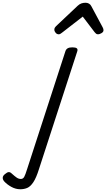

<svg xmlns="http://www.w3.org/2000/svg" viewBox="-310 -860 774 1399"><path d="M-162 519Q-196 519 -227.5 501.5Q-259 484 -279 462Q-291 448 -290 434Q-289 420 -273 408Q-258 395 -247 394Q-236 393 -224 405Q-203 424 -188.5 434Q-174 444 -158 444Q-142 444 -133.5 428.5Q-125 413 -112 371L167 -488Q172 -502 184 -508.5Q196 -515 217 -515Q241 -515 249.5 -508Q258 -501 253 -486L-26 372Q-46 436 -67 467.5Q-88 499 -111 509Q-134 519 -162 519ZM118 -610Q105 -610 95.5 -621Q86 -632 86 -644Q86 -653 90 -659Q94 -665 98 -669L256 -818Q270 -831 284 -835.5Q298 -840 314 -840Q327 -840 338.5 -833.5Q350 -827 356 -814L438 -661Q442 -654 443 -649Q444 -644 444 -639Q444 -627 429.5 -618.5Q415 -610 405 -610Q395 -610 389.5 -615Q384 -620 379 -626L293 -739L146 -625Q140 -621 133 -615.5Q126 -610 118 -610Z"/></svg>

Font: Playwrite AU VIC
Style: Regular
Weight: 400
Designer: Veronika Burian, José Scaglione
Foundry: TypeTogether
Version: Version 1.002